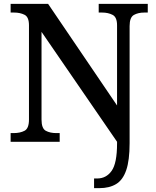

<svg xmlns="http://www.w3.org/2000/svg" viewBox="-20 -734 810 994"><path d="M467 240V190H483Q530 190 558 150.5Q586 111 586 9V0L195 -569V-115Q195 -69 217 -57Q239 -45 271 -45H289V0H35V-45H51Q84 -45 107 -57Q130 -69 130 -115V-603Q130 -646 107 -657.5Q84 -669 53 -669H35V-714H229L586 -188V-603Q586 -645 563 -657Q540 -669 509 -669H491V-714H745V-669H727Q695 -669 673 -656.5Q651 -644 651 -599V7Q651 96 633.5 147Q616 198 581 219Q546 240 495 240Z"/></svg>

Font: Noto Serif Lao Medium
Style: Regular
Weight: 500
Designer: Monotype Design Team
Foundry: Monotype Imaging Inc.
Version: Version 2.003; ttfautohint (v1.8.4.7-5d5b)